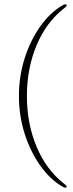

<svg xmlns="http://www.w3.org/2000/svg" viewBox="-20 -752 337 892"><path d="M68 -306Q68 -400 95.5 -484.2Q123 -568.5 169 -632Q215 -695.5 271 -727.5Q286 -735.5 289.5 -729.5Q292.5 -725 278.5 -714Q196 -650.5 150.5 -542.8Q105 -435 105 -306Q105 -177 150.5 -69.2Q196 38.5 278.5 102Q292.5 113 289.5 117.5Q286 123.5 271 115.5Q215 83.5 169 20Q123 -43.5 95.5 -127.8Q68 -212 68 -306Z"/></svg>

Font: Fraunces 72pt Thin
Style: Regular
Weight: 100
Version: Version 1.000;[b76b70a41]